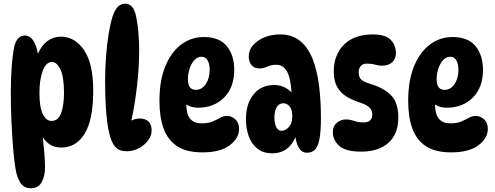

<svg xmlns="http://www.w3.org/2000/svg" viewBox="-20 -811 2660 1032"><path d="M114 -620Q165 -620 184 -522Q203 -567 235 -590.5Q267 -614 307 -614Q382 -614 431.5 -542Q481 -470 481 -324Q481 -167 435 -92.5Q389 -18 310 -18Q274 -18 249.5 -33.5Q225 -49 210 -74Q215 -29 218.5 13Q222 55 222 88Q222 135 204 168Q186 201 147 201Q109 201 90 172Q71 143 63 94Q56 52 50.5 -15Q45 -82 41.5 -159.5Q38 -237 38 -312Q38 -387 43 -453.5Q48 -520 57 -561Q71 -620 114 -620ZM259 -478Q228 -478 210 -431Q192 -384 192 -311Q192 -235 210 -198Q228 -161 257 -161Q293 -161 308.5 -203Q324 -245 324 -312Q324 -398 304.5 -438Q285 -478 259 -478Z M661 2Q627 2 607.5 -14Q588 -30 575 -67Q545 -157 545 -376Q545 -443 550 -509.5Q555 -576 564.5 -632Q574 -688 585 -722Q598 -760 614 -775.5Q630 -791 652 -791Q675 -791 689.5 -775Q704 -759 712 -721Q719 -688 723.5 -640.5Q728 -593 728 -540Q728 -450 716.5 -349.5Q705 -249 686 -163Q709 -174 731 -174Q761 -174 778 -158Q795 -142 795 -110Q795 -81 775.5 -55.5Q756 -30 725.5 -14Q695 2 661 2Z M1068 8Q983 8 932.5 -25Q882 -58 859.5 -120Q837 -182 837 -268Q837 -377 868 -453.5Q899 -530 953 -571Q1007 -612 1076 -612Q1159 -612 1199 -563Q1239 -514 1239 -436Q1239 -341 1184.5 -286.5Q1130 -232 1044 -232Q1010 -232 981 -249Q982 -195 1003 -171.5Q1024 -148 1062 -148Q1100 -148 1123 -158Q1146 -168 1163.5 -178Q1181 -188 1201 -188Q1224 -188 1244.5 -170Q1265 -152 1265 -118Q1265 -68 1214.5 -30Q1164 8 1068 8ZM1033 -328Q1065 -328 1086 -359Q1107 -390 1107 -436Q1107 -467 1096 -486.5Q1085 -506 1062 -506Q1042 -506 1025.5 -488.5Q1009 -471 999.5 -443.5Q990 -416 990 -384Q990 -328 1033 -328Z M1629 10Q1582 10 1568 -73Q1530 13 1444 13Q1395 13 1363.5 -12Q1332 -37 1317 -78.5Q1302 -120 1302 -170Q1302 -254 1343 -304Q1384 -354 1453 -354Q1482 -354 1505.5 -343.5Q1529 -333 1547 -314Q1542 -394 1521.5 -428.5Q1501 -463 1465 -463Q1439 -463 1416.5 -453Q1394 -443 1374 -443Q1347 -443 1332 -461Q1317 -479 1317 -508Q1317 -542 1340.5 -568.5Q1364 -595 1402 -610.5Q1440 -626 1486 -626Q1548 -626 1591 -592.5Q1634 -559 1660 -495Q1685 -431 1695 -350.5Q1705 -270 1705 -179Q1705 -104 1697 -63Q1689 -22 1672.5 -6Q1656 10 1629 10ZM1494 -108Q1513 -108 1532 -127.5Q1551 -147 1551 -187Q1551 -222 1536.5 -239Q1522 -256 1503 -256Q1480 -256 1467.5 -235Q1455 -214 1455 -181Q1455 -147 1465 -127.5Q1475 -108 1494 -108Z M1984 -626Q2051 -626 2079.5 -597.5Q2108 -569 2108 -525Q2108 -496 2088.5 -477Q2069 -458 2033 -458Q2015 -458 1996 -463.5Q1977 -469 1951 -469Q1930 -469 1919 -456Q1908 -443 1908 -422Q1908 -398 1920 -385Q1932 -372 1965 -362Q2043 -339 2082 -299Q2121 -259 2121 -179Q2121 -91 2068 -43.5Q2015 4 1921 4Q1839 4 1804 -26.5Q1769 -57 1769 -102Q1769 -133 1790.5 -151Q1812 -169 1840 -169Q1860 -169 1883.5 -161Q1907 -153 1933 -153Q1981 -153 1981 -196Q1981 -216 1968.5 -230.5Q1956 -245 1920 -258Q1875 -272 1842.5 -292Q1810 -312 1792 -344Q1774 -376 1774 -427Q1774 -516 1829 -571Q1884 -626 1984 -626Z M2405 8Q2320 8 2269.5 -25Q2219 -58 2196.5 -120Q2174 -182 2174 -268Q2174 -377 2205 -453.5Q2236 -530 2290 -571Q2344 -612 2413 -612Q2496 -612 2536 -563Q2576 -514 2576 -436Q2576 -341 2521.5 -286.5Q2467 -232 2381 -232Q2347 -232 2318 -249Q2319 -195 2340 -171.5Q2361 -148 2399 -148Q2437 -148 2460 -158Q2483 -168 2500.5 -178Q2518 -188 2538 -188Q2561 -188 2581.5 -170Q2602 -152 2602 -118Q2602 -68 2551.5 -30Q2501 8 2405 8ZM2370 -328Q2402 -328 2423 -359Q2444 -390 2444 -436Q2444 -467 2433 -486.5Q2422 -506 2399 -506Q2379 -506 2362.5 -488.5Q2346 -471 2336.5 -443.5Q2327 -416 2327 -384Q2327 -328 2370 -328Z"/></svg>

Font: DynaPuff Condensed Medium
Style: Regular
Weight: 500
Width: 3
Designer: Toshi Omagari, Jennifer Daniel
Foundry: Google Fonts
Version: Version 2.000; ttfautohint (v1.8.4.7-5d5b)